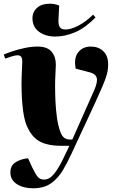

<svg xmlns="http://www.w3.org/2000/svg" viewBox="-34 -786 635 1035"><path d="M353 39Q331 87 305.5 130.5Q280 174 242 201.5Q204 229 144 229Q92 229 57 206.5Q22 184 22 143Q22 106 50.5 88.5Q79 71 117 67L140 117Q157 152 169 167Q181 182 204 182Q232 182 256 153Q280 124 304 75L340 0H293Q229 0 187 -20Q145 -40 120 -88Q99 -124 90.5 -188.5Q82 -253 82 -336Q82 -366 84 -401.5Q86 -437 86 -454Q86 -473 79.5 -480.5Q73 -488 61 -488Q48 -488 29.5 -482Q11 -476 -6 -470L-14 -492Q2 -499 33 -509.5Q64 -520 100 -527.5Q136 -535 168 -535Q221 -535 244 -507.5Q267 -480 267 -438Q267 -423 265 -389.5Q263 -356 263 -322Q263 -284 265 -239.5Q267 -195 273 -152Q279 -109 291 -76Q300 -52 312.5 -43Q325 -34 341 -34H356L474 -300Q494 -346 487 -367.5Q480 -389 450 -396L374 -416Q363 -473 387.5 -504Q412 -535 456 -535Q496 -535 522.5 -510.5Q549 -486 549 -438Q549 -410 541.5 -383.5Q534 -357 518.5 -321Q503 -285 478 -230ZM264 -589Q211 -589 176 -615Q141 -641 141 -688Q141 -722 166 -744Q191 -766 233 -766Q248 -766 261 -763.5Q274 -761 285 -756L281 -674Q281 -651 289 -639Q297 -627 320 -627Q348 -627 388 -647.5Q428 -668 468 -707L481 -692Q425 -635 370.5 -612Q316 -589 264 -589Z"/></svg>

Font: Literata 72pt ExtraBold
Style: Italic
Weight: 800
Italic angle: -2°
Designer: Latin by Veronika Burian and Jose Scaglione. Greek by Irene Vlachou. Cyrillic by Vera Evstafieva
Foundry: TypeTogether
Version: Version 3.002